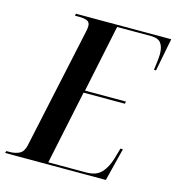

<svg xmlns="http://www.w3.org/2000/svg" viewBox="-136 -806 825 897"><g transform="rotate(15 276.0 -357.0)"><path d="M-30 0 -27 -10H-12Q16 -10 36 -20Q56 -30 63 -62L188 -644Q192 -661 192 -673Q192 -692 177.5 -698Q163 -704 138 -704H119L121 -714H582L551 -555H541Q543 -571 546 -594.5Q549 -618 549 -633Q549 -667 535.5 -685.5Q522 -704 486 -704H323L255 -378H453L451 -367H251L176 -10H359Q408 -10 432.5 -36.5Q457 -63 470 -107L485 -159H497L457 0Z"/></g></svg>

Font: Noto Serif Display Condensed SemiBold
Style: Italic
Weight: 600
Width: 3
Italic angle: -12°
Designer: Monotype Design Team
Foundry: Monotype Imaging Inc.
Version: Version 2.009